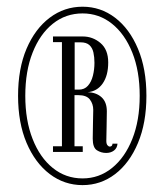

<svg xmlns="http://www.w3.org/2000/svg" viewBox="-20 -726 476 558"><path d="M220 -188Q167 -188 124.5 -220.2Q82 -252.5 57.2 -310.8Q32.5 -369 32.5 -447.5Q32.5 -526.5 57.2 -584.5Q82 -642.5 124.5 -674.5Q167 -706.5 220 -706.5Q272.5 -706.5 314.5 -674.5Q356.5 -642.5 381 -584.2Q405.5 -526 405.5 -447.5Q405.5 -369 381 -310.5Q356.5 -252 314.5 -220Q272.5 -188 220 -188ZM220 -207.5Q268 -207.5 305.5 -237.8Q343 -268 364.5 -322Q386 -376 386 -447.5Q386 -519.5 364.5 -573.2Q343 -627 305.5 -657Q268 -687 220 -687Q171 -687 133.5 -657Q96 -627 74.8 -573.2Q53.5 -519.5 53.5 -447.5Q53.5 -376 74.8 -322Q96 -268 133.5 -237.8Q171 -207.5 220 -207.5ZM288.5 -281.5Q274 -281.5 261.8 -289.2Q249.5 -297 249.5 -323Q249.5 -345.5 250.2 -367Q251 -388.5 251 -406.5Q251 -424 241.2 -436.8Q231.5 -449.5 207.5 -449.5H196.5V-301H220.5V-284.5H134V-301H160V-603.5H134V-620H220.5Q249.5 -620 272 -601Q294.5 -582 294.5 -544.5Q294.5 -506.5 278.5 -483.5Q262.5 -460.5 234.5 -458Q259.5 -457.5 275 -443.5Q290.5 -429.5 290.5 -402.5Q290.5 -379 289.8 -356.8Q289 -334.5 289 -316.5Q289 -308 292.2 -304Q295.5 -300 299 -300Q306.5 -300 307 -308.5H321.5Q320.5 -295.5 311.2 -288.5Q302 -281.5 288.5 -281.5ZM197 -465.5H209Q225.5 -465.5 235.5 -476.8Q245.5 -488 250 -506Q254.5 -524 254.5 -543.5Q254.5 -560 251.5 -573.5Q248.5 -587 239.8 -595Q231 -603 214 -603H197Z"/></svg>

Font: Imbue 48pt
Style: Regular
Weight: 400
Designer: Tyler Finck
Foundry: Etcetera Type Company
Version: Version 1.102